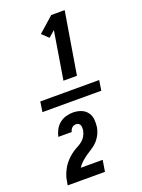

<svg xmlns="http://www.w3.org/2000/svg" viewBox="-184 -929 869 1177"><g transform="rotate(-20 250.0 -340.0)"><path d="M437 -307H53L63 -373H447ZM240 -444 291 -756 250 -720 208 -760 307 -848H395L328 -444ZM45 168V167Q48 150 51 133Q54 116 60.5 99.5Q67 83 75.5 67Q84 51 95.5 36.5Q107 22 120.5 9.5Q134 -3 149.5 -14Q165 -25 181 -33Q197 -41 211.5 -52.5Q226 -64 235.5 -80Q245 -96 248 -113L249 -115Q250 -124 250 -132.5Q250 -141 247.5 -149Q245 -157 237.5 -162Q230 -167 221 -167Q214 -167 206.5 -164.5Q199 -162 194 -157Q189 -152 185 -145Q181 -138 180 -131H93Q97 -153 108.5 -175Q120 -197 139 -212.5Q158 -228 181.5 -234.5Q205 -241 227 -241Q254 -241 278.5 -232Q303 -223 318.5 -203Q334 -183 336.5 -156.5Q339 -130 335 -103Q331 -82 321 -61.5Q311 -41 296 -24Q281 -7 261.5 5.5Q242 18 223 31Q204 44 186.5 59.5Q169 75 157 94H300L288 168Z"/></g></svg>

Font: Iosevka Extrabold Oblique
Style: Regular
Weight: 800
Italic angle: -9°
Monospace: yes
Designer: Belleve Invis
Foundry: Belleve Invis
Version: Version 32.5.0; ttfautohint (v1.8.4)